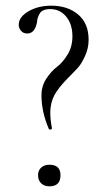

<svg xmlns="http://www.w3.org/2000/svg" viewBox="-20 -645 367 676"><path d="M157 -613Q143 -613 133.5 -609Q124 -605 119.5 -597Q115 -589 113 -582.5Q111 -576 110 -565Q102 -527 76 -527Q62 -527 54 -536.5Q46 -546 46 -558Q46 -585 80 -605Q114 -625 161 -625Q218 -625 255 -594Q292 -563 292 -505Q292 -475 279.5 -448Q267 -421 256 -408.5Q245 -396 221 -372Q185 -336 171 -309Q157 -282 157 -248Q157 -224 163 -193Q163 -191 160.5 -190Q158 -189 155 -189Q152 -189 152 -191Q126 -251 126 -310Q126 -342 143 -368Q160 -394 180.5 -409.5Q201 -425 218 -453Q235 -481 235 -517Q235 -560 213 -586.5Q191 -613 157 -613ZM154 11Q136 11 125 0.5Q114 -10 114 -28Q114 -45 125 -55Q136 -65 154 -65Q193 -65 193 -28Q193 11 154 11Z"/></svg>

Font: t
Style: Regular
Weight: 300
Designer: Christian Thalmann (Catharsis Fonts)
Version: Version 1.000;PS 002.000;hotconv 1.0.88;makeotf.lib2.5.64775